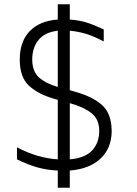

<svg xmlns="http://www.w3.org/2000/svg" viewBox="-20 -778 640 894"><path d="M305 16V96H249V16Q199 14 154.5 1.5Q110 -11 59 -36V-92Q154 -42 249 -36V-313L239 -316Q162 -337 117 -377Q72 -417 72 -500Q72 -585 118.5 -633Q165 -681 249 -687V-758H305V-687Q348 -684 382 -673.5Q416 -663 463 -641V-585Q422 -607 385 -619Q348 -631 305 -635V-358L329 -351Q410 -329 455 -289Q500 -249 500 -166Q499 -87 447.5 -39Q396 9 305 16ZM249 -373V-635Q189 -628 159.5 -592Q130 -556 130 -499Q131 -445 161.5 -417.5Q192 -390 249 -373ZM307 -297 305 -298V-36Q376 -42 409 -77.5Q442 -113 442 -169Q442 -223 405.5 -251.5Q369 -280 307 -297Z"/></svg>

Font: Biryani ExtraLight
Style: Regular
Weight: 275
Designer: Dan Reynolds and Mathieu Reguer
Foundry: Dan Reynolds and Mathieu Reguer
Version: Version 1.004; ttfautohint (v1.1) -l 5 -r 5 -G 72 -x 0 -D la